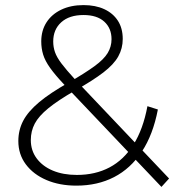

<svg xmlns="http://www.w3.org/2000/svg" viewBox="-20 -724 695 754"><path d="M280 5Q214 5 162.5 -17Q111 -39 81.5 -78.5Q52 -118 52 -170Q52 -213 71 -249.5Q90 -286 133.5 -322.5Q177 -359 250 -400Q314 -437 351 -464Q388 -491 403 -516Q418 -541 418 -570Q418 -613 389.5 -639Q361 -665 308 -665Q252 -665 220.5 -636.5Q189 -608 189 -561Q189 -539 196 -519Q203 -499 221.5 -474.5Q240 -450 273 -414L644 -23L614 10L232 -392Q197 -429 177 -457Q157 -485 149.5 -509.5Q142 -534 142 -561Q142 -604 162.5 -636Q183 -668 220.5 -686Q258 -704 308 -704Q355 -704 389.5 -688Q424 -672 443 -642.5Q462 -613 462 -571Q462 -534 444.5 -502.5Q427 -471 386 -439.5Q345 -408 274 -368Q208 -330 170 -299Q132 -268 116.5 -238.5Q101 -209 101 -174Q101 -133 124 -102Q147 -71 187.5 -54Q228 -37 282 -37Q354 -37 410 -66.5Q466 -96 504 -156Q542 -216 559 -307L600 -294Q581 -195 537 -128.5Q493 -62 428 -28.5Q363 5 280 5Z"/></svg>

Font: Modern
Style: Regular
Weight: 300
Designer: Julieta Ulanovsky
Foundry: Julieta Ulanovsky
Version: Version 8.000